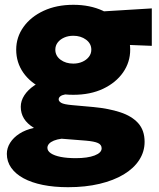

<svg xmlns="http://www.w3.org/2000/svg" viewBox="-20 -555 662 800"><path d="M263.5 225Q205.5 225 158.5 215.5Q111.5 206 78 187.8Q44.5 169.5 26.5 143.8Q8.5 118 8.5 86Q8.5 62 22.2 40Q36 18 61.2 1.8Q86.5 -14.5 121.5 -22Q93 -39.5 79.8 -61.2Q66.5 -83 66.5 -110Q66.5 -135 81.5 -158Q96.5 -181 123.2 -199Q150 -217 185.2 -227Q220.5 -237 261.5 -235L294.5 -164Q268 -164.5 252.8 -161.8Q237.5 -159 231 -153.5Q224.5 -148 224.5 -141Q224.5 -133 235.2 -126.5Q246 -120 280.5 -117L369.5 -109Q433 -103 481 -87.2Q529 -71.5 555.8 -41.8Q582.5 -12 582.5 36Q582.5 77 560 111.8Q537.5 146.5 495.5 171.8Q453.5 197 394.8 211Q336 225 263.5 225ZM295.5 104Q345 104 374.2 92.8Q403.5 81.5 403.5 63Q403.5 48 388.2 41Q373 34 337.5 31L236.5 23Q217.5 25.5 204.2 31Q191 36.5 184.2 44.2Q177.5 52 177.5 61Q177.5 74 192 83.8Q206.5 93.5 233 98.8Q259.5 104 295.5 104ZM285.5 -160Q214 -160 160.5 -184.8Q107 -209.5 77.2 -252Q47.5 -294.5 47.5 -348Q47.5 -400 77.8 -442.5Q108 -485 161.8 -510Q215.5 -535 285.5 -535Q355 -535 408.5 -510.2Q462 -485.5 492.2 -443.2Q522.5 -401 522.5 -348Q522.5 -296 492.8 -253.2Q463 -210.5 409.8 -185.2Q356.5 -160 285.5 -160ZM285.5 -290Q306 -290 323 -297.5Q340 -305 350.2 -318Q360.5 -331 360.5 -348Q360.5 -373.5 338.5 -389.8Q316.5 -406 285.5 -406Q264.5 -406 247.5 -398.5Q230.5 -391 220.5 -378Q210.5 -365 210.5 -348Q210.5 -322.5 232.2 -306.2Q254 -290 285.5 -290ZM361.5 -374 285.5 -500 612.5 -520V-364Z"/></svg>

Font: Geologica Roman Black
Style: Regular
Weight: 900
Designer: Sindre Bremnes, Frode Helland
Foundry: Monokrom Skriftforlag AS
Version: Version 1.010;gftools[0.9.28]